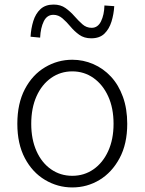

<svg xmlns="http://www.w3.org/2000/svg" viewBox="-20 -809 634 842"><path d="M297 13Q233 13 177.5 -20Q122 -53 89 -115.5Q56 -178 56 -266Q56 -355 89 -418Q122 -481 177.5 -514Q233 -547 297 -547Q345 -547 389 -528Q433 -509 466.5 -473Q500 -437 519 -384.5Q538 -332 538 -266Q538 -178 504.5 -115.5Q471 -53 416.5 -20Q362 13 297 13ZM297 -38Q349 -38 390 -66.5Q431 -95 454.5 -146.5Q478 -198 478 -266Q478 -335 454.5 -386.5Q431 -438 390 -467Q349 -496 297 -496Q245 -496 204 -467Q163 -438 140 -386.5Q117 -335 117 -266Q117 -198 140 -146.5Q163 -95 204 -66.5Q245 -38 297 -38ZM380 -641Q349 -641 327.5 -656.5Q306 -672 289 -692.5Q272 -713 254 -728.5Q236 -744 214 -744Q186 -744 172 -715.5Q158 -687 156 -644L114 -648Q116 -684 126 -716.5Q136 -749 157.5 -769Q179 -789 215 -789Q246 -789 267.5 -773.5Q289 -758 306.5 -738Q324 -718 341.5 -702.5Q359 -687 382 -687Q409 -687 423 -715.5Q437 -744 438 -785L481 -782Q479 -747 469 -714.5Q459 -682 438 -661.5Q417 -641 380 -641Z"/></svg>

Font: Noto Sans SC Thin Light
Style: Regular
Weight: 300
Version: Version 2.004-H2;hotconv 1.0.118;makeotfexe 2.5.65603